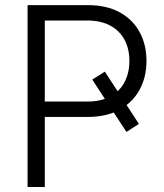

<svg xmlns="http://www.w3.org/2000/svg" viewBox="-20 -748 657 768"><path d="M399.4 -461.4 535.6 -252.4 485.8 -220.2 349.1 -429.7ZM90.3 0V-727.5H331.1Q406.7 -727.5 459.2 -698.5Q511.7 -669.4 538.8 -619.1Q565.9 -568.8 565.9 -504.4Q565.9 -439.9 538.6 -389.4Q511.2 -338.9 459 -309.6Q406.7 -280.3 331.1 -280.3H138.7V-341.8H328.6Q384.3 -341.8 421.9 -362.5Q459.5 -383.3 478.5 -420.2Q497.6 -457 497.6 -504.4Q497.6 -551.8 478.5 -588.1Q459.5 -624.5 421.6 -645.3Q383.8 -666 328.1 -666H159.2V0Z"/></svg>

Font: Inter 18pt Light
Style: Regular
Weight: 300
Designer: Rasmus Andersson
Foundry: rsms
Version: Version 4.001;git-66647c0bb